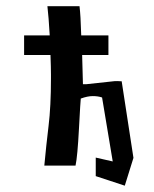

<svg xmlns="http://www.w3.org/2000/svg" viewBox="-20 -526 488 607"><path d="M364.7 -269 401.9 -26.9 374.5 61 282.7 30.8V-27.8L336.4 -15.6L302.7 -217.8Q290 -222.2 273.4 -222.2Q256.8 -222.2 235.4 -214.4Q234.4 -209 229.7 -120.4Q225.1 -31.7 218.8 -2.4H120.1Q126 -65.9 133.5 -127.7Q141.1 -189.5 141.1 -278.3V-290.5Q141.1 -312.5 139.6 -352.1H56.6Q56.2 -352.1 56.2 -352.5V-413.6Q56.2 -414.1 56.6 -414.1H137.2Q133.8 -473.1 129.9 -506.3H231.4Q234.9 -478.5 236.8 -414.1H322.3Q322.8 -414.1 322.8 -413.6V-352.5Q322.8 -352.1 322.3 -352.1H239.7Q240.7 -310.5 242.2 -259.8H252.9L342.8 -269.5Q347.7 -270 364.7 -269Z"/></svg>

Font: Panteley
Style: Regular
Weight: 500
Designer: Kalashnikov Yuriy
Foundry: Øêîëà ïàâà èìåíè ñâÿòîãî àâíîàïîñòîëüíîãî Âëàäèìèà
Version: Version 1.80 April 12, 2018